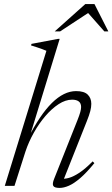

<svg xmlns="http://www.w3.org/2000/svg" viewBox="-20 -911 551 941"><path d="M105 -169 51 0H3.5L207.5 -662Q198.5 -666 186.2 -670.5Q174 -675 160.2 -679.5Q146.5 -684 132 -688.5L134.5 -696L264.5 -720.5H272.5L123.5 -234.5L116 -230.5Q146 -289.5 175.5 -333.5Q205 -377.5 234.5 -406.5Q264 -435.5 293.5 -450Q323 -464.5 353 -464.5Q392.5 -464.5 410 -447.2Q427.5 -430 427.5 -402Q427.5 -386 422.5 -366.5Q417.5 -347 405.5 -317L287.5 -20L279 -35.5Q295 -33 317.2 -39Q339.5 -45 368.8 -64.2Q398 -83.5 434 -120L442.5 -111.5Q404.5 -65 373.8 -38.5Q343 -12 318 -1Q293 10 272 10Q246.5 10 241 -0.2Q235.5 -10.5 245.5 -35L360 -323Q369.5 -347 373.5 -361.8Q377.5 -376.5 377.5 -386.5Q377.5 -405 366 -413.8Q354.5 -422.5 333.5 -422.5Q301 -422.5 267.2 -400.5Q233.5 -378.5 202.2 -342Q171 -305.5 145.8 -260.5Q120.5 -215.5 105 -169ZM248 -757 398 -891H443L511 -757H491.5L404.5 -855.5H424.5L274.5 -757Z"/></svg>

Font: Newsreader 36pt Light
Style: Italic
Weight: 300
Italic angle: -17°
Designer: Hugues Gentile
Foundry: Production Type
Version: Version 1.003